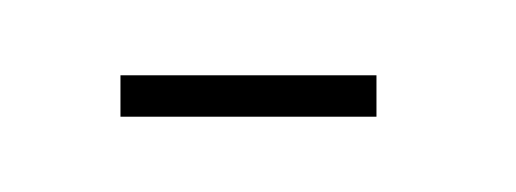

<svg xmlns="http://www.w3.org/2000/svg" viewBox="-20 -265 137 51"><path d="M12 -234V-245H80V-234Z"/></svg>

Font: Anybody UltraCondensed Thin
Style: Regular
Weight: 100
Width: 1
Designer: Tyler Finck
Foundry: Etcetera Type Company
Version: Version 1.110